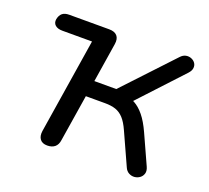

<svg xmlns="http://www.w3.org/2000/svg" viewBox="-93 -606 789 726"><g transform="rotate(20 301.5 -242.5)"><path d="M162 6.9Q142.1 6.9 132.9 -5.2Q123.7 -17.3 126.6 -38.2L187.1 -420.7H67.6Q48.6 -420.7 38.7 -429.5Q28.7 -438.3 31.1 -453.8Q34.5 -470.3 44.2 -478.3Q53.9 -486.3 71.9 -486.3H232.5Q254.4 -486.3 264.7 -474.7Q274.9 -463 271.5 -441L246.6 -283.1H334.8L518.2 -478.7Q528 -489.4 539.4 -491.6Q550.9 -493.8 561.1 -489.6Q571.3 -485.5 577.1 -477.2Q582.9 -469 581.9 -457.8Q580.9 -446.6 570.7 -435.4L398.8 -250.4L368.9 -273.2Q393.4 -271.7 414.2 -260.5Q434.9 -249.3 453.5 -226.5Q472.1 -203.7 489.3 -165.9L543.3 -46.9Q550.1 -31.9 546.7 -20.5Q543.3 -9 534.1 -2.3Q524.9 4.5 513.3 5.7Q501.6 6.9 490.5 1.1Q479.3 -4.7 473.5 -18.3L415 -147.2Q402.3 -175.5 388.2 -190.9Q374 -206.3 356.1 -212.4Q338.2 -218.4 313.4 -218.4H235.9L206.1 -30.9Q203.7 -12 192.3 -2.5Q180.9 6.9 162 6.9Z"/></g></svg>

Font: Nunito ExtraLight
Style: Italic
Weight: 200
Italic angle: -9°
Designer: Vernon Adams
Foundry: Vernon Adams
Version: Version 3.602